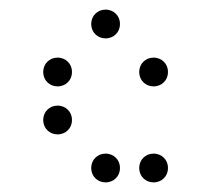

<svg xmlns="http://www.w3.org/2000/svg" viewBox="-20 -400 440 400"><path d="M200 -320C217 -320 230 -333 230 -350C230 -367 217 -380 200 -380C183 -380 170 -367 170 -350C170 -333 183 -320 200 -320ZM100 -220C117 -220 130 -233 130 -250C130 -267 117 -280 100 -280C83 -280 70 -267 70 -250C70 -233 83 -220 100 -220ZM300 -220C317 -220 330 -233 330 -250C330 -267 317 -280 300 -280C283 -280 270 -267 270 -250C270 -233 283 -220 300 -220ZM100 -120C117 -120 130 -133 130 -150C130 -167 117 -180 100 -180C83 -180 70 -167 70 -150C70 -133 83 -120 100 -120ZM200 -20C217 -20 230 -33 230 -50C230 -67 217 -80 200 -80C183 -80 170 -67 170 -50C170 -33 183 -20 200 -20ZM300 -20C317 -20 330 -33 330 -50C330 -67 317 -80 300 -80C283 -80 270 -67 270 -50C270 -33 283 -20 300 -20Z"/></svg>

Font: TINY 5x3 60
Style: Regular
Weight: 150
Designer: Jack Halten Fahnestock
Foundry: Velvetyne Type Foundry
Version: Version 1.002;hotconv 1.0.109;makeotfexe 2.5.65596